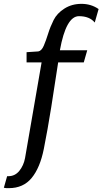

<svg xmlns="http://www.w3.org/2000/svg" viewBox="-118 -758 532 997"><path d="M-98 217 -81 157H-75Q-40 157 -17.5 129Q5 101 12 63L98 -434H20V-487Q75 -490 81 -491Q98 -494 109.5 -521Q121 -548 132 -583.5Q143 -619 160.5 -654Q178 -689 216.5 -713.5Q255 -738 305 -738Q355 -738 394 -711L374 -641Q347 -674 292 -674Q225 -674 193 -497H335L317 -434H184L148 -201Q129 -82 109.5 15.5Q90 113 46.5 166Q3 219 -72 219H-85Q-90 219 -98 217Z"/></svg>

Font: Rosario
Style: Regular
Weight: 400
Designer: Hector Gatti
Foundry: Omnibus-Type
Version: Version 1.002